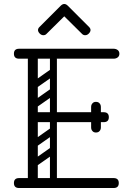

<svg xmlns="http://www.w3.org/2000/svg" viewBox="-20 -945 645 965"><path d="M145 0Q120 0 120 -36V-674Q120 -700 145 -700Q170 -700 170 -674V-26Q170 0 145 0ZM76 0Q50 0 50 -25Q50 -50 76 -50H551Q577 -50 577 -25Q577 0 551 0ZM156 -331Q130 -331 130 -356Q130 -381 156 -381H501Q527 -381 527 -356Q527 -331 501 -331ZM76 -650Q50 -650 50 -675Q50 -700 76 -700H551Q563 -700 571.5 -693.5Q580 -687 580 -675Q580 -663 571.5 -656.5Q563 -650 551 -650ZM462 -279Q451 -279 445 -286Q438 -293 438 -305V-354Q438 -366 444 -373Q451 -380 462 -380Q474 -380 481 -373Q487 -366 487 -354V-305Q487 -293 480 -286Q474 -279 462 -279ZM462 -433Q474 -433 480 -426Q487 -419 487 -407V-358Q487 -347 481 -339Q474 -332 462 -332Q451 -332 444 -339Q438 -347 438 -358V-407Q438 -419 445 -426Q451 -433 462 -433ZM260 -496Q265 -489 263.5 -482Q262 -475 257 -471L163 -405Q150 -396 140 -409Q129 -425 143 -434L237 -500Q250 -509 260 -496ZM260 -594Q265 -587 263.5 -580Q262 -573 257 -569L163 -503Q150 -494 140 -507Q129 -523 143 -532L237 -598Q250 -607 260 -594ZM153 -298Q135 -298 135 -316V-648Q135 -664 153 -664Q170 -664 170 -647V-315Q170 -298 153 -298ZM249 -298Q231 -298 231 -316V-648Q231 -664 249 -664Q266 -664 266 -647V-315Q266 -298 249 -298ZM260 -201Q265 -194 263.5 -187Q262 -180 257 -176L163 -110Q150 -101 140 -114Q129 -130 143 -139L237 -205Q250 -214 260 -201ZM260 -299Q265 -292 263.5 -285Q262 -278 257 -274L163 -208Q150 -199 140 -212Q129 -228 143 -237L237 -303Q250 -312 260 -299ZM153 -3Q135 -3 135 -21V-353Q135 -369 153 -369Q170 -369 170 -352V-20Q170 -3 153 -3ZM249 -3Q231 -3 231 -21V-353Q231 -369 249 -369Q266 -369 266 -352V-20Q266 -3 249 -3ZM213 -774Q207 -768 198 -768Q188 -768 180 -776Q171 -785 171 -794Q171 -802 178 -809L285 -916Q294 -925 303 -925Q312 -925 321 -916L428 -809Q435 -802 435 -794Q435 -785 426 -776Q418 -768 408 -768Q399 -768 393 -774L303 -863Z"/></svg>

Font: Nsibidi Libre Uzo
Style: Regular
Weight: 400
Designer: Oluwaseun Badejo
Version: Version 1.021